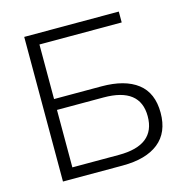

<svg xmlns="http://www.w3.org/2000/svg" viewBox="-104 -804 880 904"><g transform="rotate(-15 335.5 -352.5)"><path d="M93 0V-705H554V-652H153V-386H384Q498 -386 559.5 -338.5Q621 -291 621 -194Q621 -98 559.5 -49Q498 0 384 0ZM153 -53H380Q558 -53 558 -194Q558 -333 380 -333H153Z"/></g></svg>

Font: Winston Light
Style: Regular
Weight: 300
Designer: Original fonts by Vernon Adams / Changes by Cristiano Sobral
Foundry: Original fonts by Vernon Adams / Changes by Cristiano Sobral
Version: Version 2.503;July 17, 2020;FontCreator 13.0.0.2655 64-bit